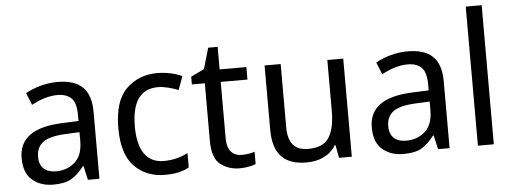

<svg xmlns="http://www.w3.org/2000/svg" viewBox="-50 -897 2789 1045"><g transform="rotate(-5 1344.5 -375.0)"><path d="M272 -544.9C205.6 -544.9 143.1 -524.4 98.1 -499L125 -433.1C166 -454.6 214.8 -474.1 267.1 -474.1C299.8 -474.1 324.7 -465.3 342.8 -448.2C360.4 -430.7 369.1 -399.4 369.1 -355V-323.2L284.2 -319.8C120.1 -314.5 43 -255.9 43 -148.9C43 -94.2 58.1 -54.2 88.4 -28.8C118.7 -2.9 156.7 9.8 202.1 9.8C244.6 9.8 278.3 2.9 302.2 -11.2C326.2 -25.4 349.1 -46.9 371.1 -76.2H375L392.1 0H455.1V-365.2C455.1 -490.2 394.5 -544.9 272 -544.9ZM369.1 -213.9C369.1 -162.1 355 -123.5 327.1 -98.6C299.3 -73.7 264.6 -61 223.1 -61C169.9 -61 132.8 -87.9 132.8 -147.9C132.8 -182.1 144.5 -208.5 168.5 -227.1C192.4 -245.6 234.9 -256.3 295.9 -258.8L369.1 -262.2Z M813 9.8C871.6 9.8 910.2 0 944.8 -19V-97.2C909.2 -79.6 867.7 -65.9 813 -65.9C719.2 -65.9 671.9 -136.7 671.9 -266.1C671.9 -399.4 717.8 -469.2 816.9 -469.2C850.1 -469.2 897.5 -455.6 926.8 -443.8L953.6 -517.1C922.9 -532.7 871.1 -545.9 818.8 -545.9C751 -545.9 694.3 -523.9 649.4 -480C604 -436 581.5 -364.3 581.5 -265.1C581.5 -169.9 603 -100.1 646.5 -56.2C689.5 -12.2 745.1 9.8 813 9.8Z M1236.8 -62C1191.4 -62 1158.7 -92.3 1158.7 -158.2V-467.8H1304.7V-536.1H1158.7V-659.2H1106.9L1073.7 -544.9L1001 -509.8V-467.8H1071.8V-155.8C1071.8 -90.8 1086.4 -46.9 1116.2 -24.4C1146 -1.5 1180.7 9.8 1220.7 9.8C1235.8 9.8 1252.4 8.3 1269.5 5.4C1286.6 2.4 1299.8 -1.5 1309.1 -5.9V-73.2C1291.5 -65.9 1262.2 -62 1236.8 -62Z M1747.1 -536.1V-256.8C1747.1 -194.3 1736.8 -146.5 1715.8 -113.3C1694.8 -79.6 1656.7 -63 1602.1 -63C1527.3 -63 1492.2 -104.5 1492.2 -190.9V-536.1H1404.3V-185.1C1404.3 -48.8 1467.3 9.8 1586.9 9.8C1652.8 9.8 1713.9 -14.6 1747.1 -70.8H1751L1764.2 0H1834V-536.1Z M2185.1 -544.9C2118.7 -544.9 2056.2 -524.4 2011.2 -499L2038.1 -433.1C2079.1 -454.6 2127.9 -474.1 2180.2 -474.1C2212.9 -474.1 2237.8 -465.3 2255.9 -448.2C2273.4 -430.7 2282.2 -399.4 2282.2 -355V-323.2L2197.3 -319.8C2033.2 -314.5 1956.1 -255.9 1956.1 -148.9C1956.1 -94.2 1971.2 -54.2 2001.5 -28.8C2031.7 -2.9 2069.8 9.8 2115.2 9.8C2157.7 9.8 2191.4 2.9 2215.3 -11.2C2239.3 -25.4 2262.2 -46.9 2284.2 -76.2H2288.1L2305.2 0H2368.2V-365.2C2368.2 -490.2 2307.6 -544.9 2185.1 -544.9ZM2282.2 -213.9C2282.2 -162.1 2268.1 -123.5 2240.2 -98.6C2212.4 -73.7 2177.7 -61 2136.2 -61C2083 -61 2045.9 -87.9 2045.9 -147.9C2045.9 -182.1 2057.6 -208.5 2081.5 -227.1C2105.5 -245.6 2147.9 -256.3 2209 -258.8L2282.2 -262.2Z M2609.9 -759.8H2522.9V0H2609.9Z"/></g></svg>

Font: Avrile Sans
Style: Regular
Weight: 400
Designer: Monotype Design Team, Google (font), Stefan Peev (BGR Cyrillic), Cristiano Sobral (main changes)
Foundry: The Avrile Sans Project Authors
Version: Version 3.110